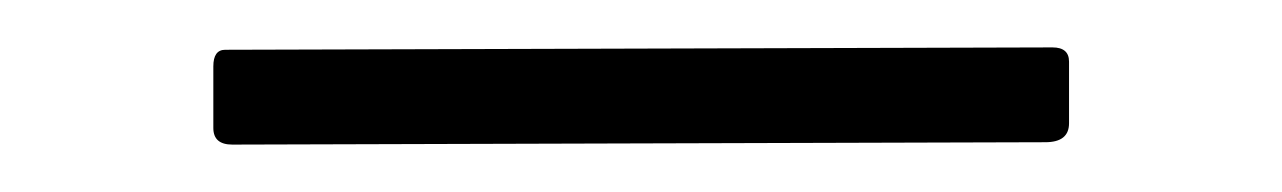

<svg xmlns="http://www.w3.org/2000/svg" viewBox="-20 41 541 81"><path d="M431 93Q431 101 421 101L78 102Q70 102 70 95V69Q70 62 75 62L424 61Q431 61 431 67Z"/></svg>

Font: Libre Franklin Thin
Style: Regular
Weight: 250
Designer: Pablo Impallari, Rodrigo Fuenzalida
Foundry: Impallari Type
Version: Version 1.002; ttfautohint (v1.5)